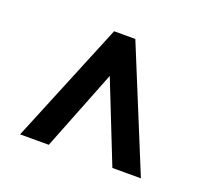

<svg xmlns="http://www.w3.org/2000/svg" viewBox="-74 -797 565 528"><g transform="rotate(20 209.0 -533.5)"><path d="M208 -591.3 115.2 -356H31.2L177.2 -710.9H239.3L384.8 -356H301.3Z"/></g></svg>

Font: Vazir FD-UI
Style: Regular-FD-UI
Weight: 400
Designer: Saber Rastikerdar
Foundry: Saber Rastikerdar
Version: Version 30.1.0